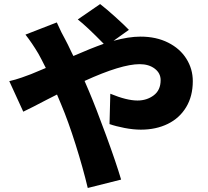

<svg xmlns="http://www.w3.org/2000/svg" viewBox="-20 -848 1017 939"><path d="M298.8 -655.3Q309.6 -635.7 330.1 -591.8L338.9 -574.2Q423.8 -611.3 487.3 -633.8Q403.3 -719.7 360.4 -752.9L469.7 -828.1Q499 -805.7 543 -766.1Q586.9 -726.6 610.4 -702.1L535.2 -648.4Q609.4 -668.9 667 -668.9Q744.1 -668.9 802.2 -639.6Q860.4 -610.4 891.6 -560.5Q922.9 -510.7 922.9 -451.2Q922.9 -377.9 890.6 -324.2Q858.4 -270.5 800.8 -242.2Q743.2 -213.9 668.9 -213.9Q631.8 -213.9 588.9 -222.2Q545.9 -230.5 515.6 -241.2L519.5 -389.6Q599.6 -356.4 652.3 -356.4Q698.2 -356.4 731.9 -381.8Q765.6 -407.2 765.6 -456.1Q765.6 -490.2 736.8 -512.2Q708 -534.2 663.1 -534.2Q573.2 -534.2 393.6 -452.1L415 -402.3Q448.2 -324.2 498.5 -187Q548.8 -49.8 572.3 30.3L409.2 71.3Q385.7 -27.3 349.6 -141.6Q313.5 -255.9 279.3 -336.9L258.8 -385.7L209 -360.4Q134.8 -321.3 93.8 -301.8L25.4 -451.2Q55.7 -458 86.4 -468.8Q117.2 -479.5 131.8 -485.4L204.1 -515.6Q180.7 -562.5 168 -585Q136.7 -637.7 104.5 -678.7L257.8 -738.3Q282.2 -683.6 298.8 -655.3Z"/></svg>

Font: Min Sans Black
Style: Regular
Weight: 900
Designer: Jinseong-Kim, NotoSansCJK, Nunito
Foundry: Jinseong-Kim
Version: Version 1.000